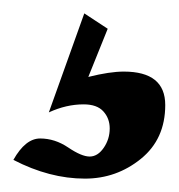

<svg xmlns="http://www.w3.org/2000/svg" viewBox="-20 -49 267 287"><path d="M227 108Q227 159 190.5 188.5Q154 218 107 218Q54 218 0 190Q18 158 40 158Q62 158 82 171.5Q102 185 114 185Q126 185 135 172Q144 159 144 143Q144 128 134.5 117.5Q125 107 105 107Q79 107 53 119L106 -29L141 -6L112 66Q144 58 165 58Q227 58 227 108Z"/></svg>

Font: Lobster 1.4
Style: Regular
Weight: 400
Designer: Pablo Impallari
Foundry: Pablo Impallari. www.impallari.com
Version: Version 1.4